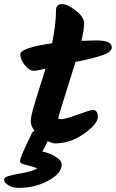

<svg xmlns="http://www.w3.org/2000/svg" viewBox="-84 -711 565 936"><path d="M368 -175Q393 -175 393 -141Q393 -107 326 -59.5Q259 -12 186 -12Q170 -12 148 -23Q141 -4 122 28Q151 32 184 51Q217 70 217 92Q216 135 151 170Q86 205 7 205Q-22 205 -43 192Q-64 179 -64 166Q-64 153 -40 146.5Q-16 140 26.5 132.5Q69 125 97 111Q88 104 66.5 99Q45 94 29.5 89Q14 84 14 76Q14 59 40 4.5Q66 -50 70 -59Q73 -68 84 -73Q66 -98 66 -118Q66 -138 75.5 -173Q85 -208 106 -274.5Q127 -341 138 -377Q99 -366 79 -366Q59 -366 37 -393.5Q15 -421 15 -446Q15 -478 170 -500Q189 -593 189 -661Q189 -691 219 -691Q245 -691 285.5 -659.5Q326 -628 326 -597.5Q326 -567 313 -512Q361 -514 386 -514Q461 -514 461 -480Q461 -458 417.5 -442.5Q374 -427 284 -409Q276 -382 260.5 -333.5Q245 -285 222.5 -212Q200 -139 200 -134.5Q200 -130 216.5 -130Q233 -130 295 -152.5Q357 -175 368 -175Z"/></svg>

Font: Kalam
Style: Bold
Weight: 700
Version: Version 2.001;PS 1.0;hotconv 1.0.79;makeotf.lib2.5.61930; tt